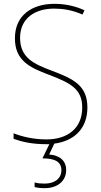

<svg xmlns="http://www.w3.org/2000/svg" viewBox="-20 -744 527 1004"><path d="M326 145C326 98 294 68 237 64L264 7C365 -6 437 -69 437 -182C437 -298 363 -332 249 -375C159 -409 85 -441 85 -546C85 -648 162 -699 263 -699C307 -699 357 -692 411 -668L422 -690C375 -712 321 -724 265 -724C147 -724 58 -664 58 -544C58 -427 135 -391 236 -353C346 -311 410 -280 410 -182C410 -71 331 -15 223 -15C156 -15 97 -29 51 -47V-18C96 -2 149 10 221 10C227 10 232 10 238 10L202 84C267 84 301 102 301 146C301 191 264 216 214 216C194 216 177 215 161 210V234C176 238 194 240 214 240C280 240 326 203 326 145Z"/></svg>

Font: Noto Sans Hebrew SemiCondensed Thin
Style: Regular
Weight: 100
Width: 4
Designer: Monotype Design Team
Foundry: Monotype Imaging Inc.
Version: Version 2.004